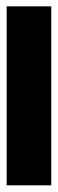

<svg xmlns="http://www.w3.org/2000/svg" viewBox="152 -196 177 590"><g transform="rotate(90 241.0 98.5)"><path d="M-34 30H516V167H-34Z"/></g></svg>

Font: Unbounded
Style: Bold
Weight: 700
Designer: Luke Prowse, Jean-Baptiste Morizot, Fátima Lázaro, Florian Runge
Foundry: NaN
Version: Version 1.700